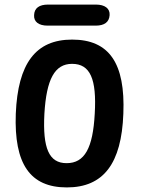

<svg xmlns="http://www.w3.org/2000/svg" viewBox="-20 -771 615 839"><path d="M272 48C432 48 511 -56 519 -274C528 -495 457 -598 295 -598C136 -598 58 -494 49 -274C41 -55 111 48 272 48ZM188 -659H398C436 -659 457 -674 459 -705C461 -734 438 -751 399 -751H190C152 -751 130 -736 129 -705C127 -676 149 -659 188 -659ZM174 -274C183 -425 219 -492 295 -492C374 -492 403 -426 394 -274C386 -124 350 -58 271 -58C194 -58 166 -123 174 -274Z"/></svg>

Font: 寒蝉团圆体 Round
Style: Regular
Weight: 500
Designer: 寒蝉字型
Version: Version 2.700;Glyphs 3.1.1 (3135)